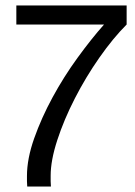

<svg xmlns="http://www.w3.org/2000/svg" viewBox="-20 -685 497 705"><path d="M80 0Q79 -9 79 -19.5Q79 -30 79 -39Q79 -102 105.5 -177Q132 -252 173 -327.5Q214 -403 264.5 -472.5Q315 -542 362 -595H40V-665H445V-595Q395 -545 345 -473.5Q295 -402 255 -324Q215 -246 190.5 -171Q166 -96 166 -40Q166 -29 166 -19Q166 -9 167 0Z"/></svg>

Font: Quattrocento Sans
Style: Regular
Weight: 400
Designer: Pablo Impallari
Foundry: Pablo Impallari, Igino Marini, Brenda Gallo
Version: Version 2.000